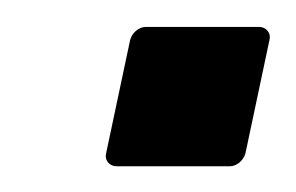

<svg xmlns="http://www.w3.org/2000/svg" viewBox="-20 -320 222 144"><path d="M77.6 -290Q78.6 -293.9 82 -296.9Q85.4 -299.8 89.4 -299.8H174.3Q178.2 -299.8 180.7 -296.9Q183.1 -293.9 182.1 -290L164.1 -205.1Q163.1 -201.2 159.7 -198.2Q156.2 -195.3 152.3 -195.3H67.4Q63.5 -195.3 61 -198.2Q58.6 -201.2 59.6 -205.1Z"/></svg>

Font: Fibel Nord
Style: Bold Italic
Weight: 700
Designer: Peter Wiegel
Foundry: Peter Wioegel
Version: Version 000.000